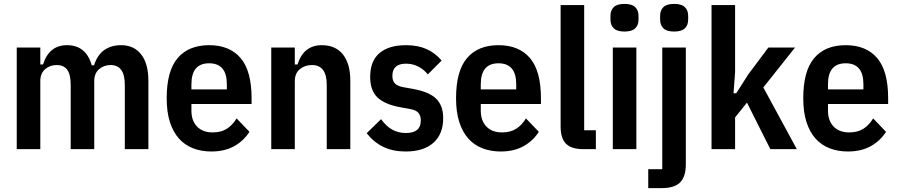

<svg xmlns="http://www.w3.org/2000/svg" viewBox="-20 -766 4616 986"><path d="M66 0V-522H187V-435H201Q232 -534 324 -534Q422 -534 451 -431H463Q480 -484 515.5 -509Q551 -534 602 -534Q668 -534 705 -486.5Q742 -439 742 -351V0H621V-330Q621 -432 548 -432Q513 -432 488.5 -410.5Q464 -389 464 -350V0H343V-330Q343 -384 325 -408Q307 -432 271 -432Q236 -432 211.5 -410.5Q187 -389 187 -350V0Z M1065 12Q1014 12 971.5 -4.5Q929 -21 899 -54.5Q869 -88 852.5 -139.5Q836 -191 836 -261Q836 -402 892.5 -468Q949 -534 1054 -534Q1159 -534 1215.5 -468Q1272 -402 1272 -261V-232H963V-198Q963 -146 992 -116Q1021 -86 1072 -86Q1115 -86 1144.5 -104.5Q1174 -123 1195 -158L1261 -89Q1232 -43 1183 -15.5Q1134 12 1065 12ZM1054 -441Q963 -441 963 -333V-307H1145V-333Q1145 -441 1054 -441Z M1373 0V-522H1494V-435H1508Q1539 -534 1633 -534Q1703 -534 1741 -486.5Q1779 -439 1779 -351V0H1658V-330Q1658 -432 1582 -432Q1545 -432 1519.5 -410.5Q1494 -389 1494 -350V0Z M2063 12Q1998 12 1949 -11.5Q1900 -35 1863 -82L1937 -154Q1962 -119 1993 -101Q2024 -83 2065 -83Q2141 -83 2141 -147Q2141 -172 2128.5 -186.5Q2116 -201 2086 -206L2037 -215Q1955 -230 1918 -266Q1881 -302 1881 -371Q1881 -453 1929 -493.5Q1977 -534 2065 -534Q2126 -534 2170.5 -514Q2215 -494 2248 -455L2177 -384Q2157 -409 2128.5 -424Q2100 -439 2065 -439Q1995 -439 1995 -376Q1995 -350 2009 -336.5Q2023 -323 2053 -318L2103 -309Q2185 -294 2220.5 -258.5Q2256 -223 2256 -159Q2256 -78 2206 -33Q2156 12 2063 12Z M2551 12Q2500 12 2457.5 -4.5Q2415 -21 2385 -54.5Q2355 -88 2338.5 -139.5Q2322 -191 2322 -261Q2322 -402 2378.5 -468Q2435 -534 2540 -534Q2645 -534 2701.5 -468Q2758 -402 2758 -261V-232H2449V-198Q2449 -146 2478 -116Q2507 -86 2558 -86Q2601 -86 2630.5 -104.5Q2660 -123 2681 -158L2747 -89Q2718 -43 2669 -15.5Q2620 12 2551 12ZM2540 -441Q2449 -441 2449 -333V-307H2631V-333Q2631 -441 2540 -441Z M2977 0Q2914 0 2886.5 -28Q2859 -56 2859 -116V-740H2980V-97H3040V0Z M3187 -604Q3149 -604 3132 -620.5Q3115 -637 3115 -665V-685Q3115 -713 3132 -729.5Q3149 -746 3187 -746Q3225 -746 3242 -729.5Q3259 -713 3259 -685V-665Q3259 -637 3242 -620.5Q3225 -604 3187 -604ZM3127 -522H3248V0H3127Z M3381 -522H3502V78Q3502 141 3473 170.5Q3444 200 3378 200H3309V103H3381ZM3442 -604Q3404 -604 3387 -620.5Q3370 -637 3370 -665V-685Q3370 -713 3387 -729.5Q3404 -746 3442 -746Q3480 -746 3497 -729.5Q3514 -713 3514 -685V-665Q3514 -637 3497 -620.5Q3480 -604 3442 -604Z M3634 -740H3755V-395L3747 -287H3761L3822 -383L3926 -522H4063L3900 -317L4072 0H3936L3816 -239L3755 -163V0H3634Z M4334 12Q4283 12 4240.5 -4.5Q4198 -21 4168 -54.5Q4138 -88 4121.5 -139.5Q4105 -191 4105 -261Q4105 -402 4161.5 -468Q4218 -534 4323 -534Q4428 -534 4484.5 -468Q4541 -402 4541 -261V-232H4232V-198Q4232 -146 4261 -116Q4290 -86 4341 -86Q4384 -86 4413.5 -104.5Q4443 -123 4464 -158L4530 -89Q4501 -43 4452 -15.5Q4403 12 4334 12ZM4323 -441Q4232 -441 4232 -333V-307H4414V-333Q4414 -441 4323 -441Z"/></svg>

Font: IBM Plex Sans Cond SmBld
Style: Regular
Weight: 600
Width: 3
Designer: Mike Abbink, Paul van der Laan, Pieter van Rosmalen
Foundry: Bold Monday
Version: Version 1.3